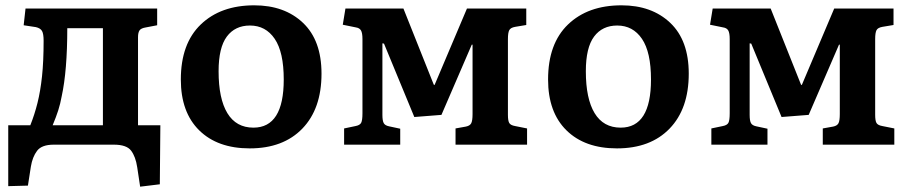

<svg xmlns="http://www.w3.org/2000/svg" viewBox="-20 -544 3422 722"><path d="M507 158 496 85Q490 45 473 22.5Q456 0 408 0H182Q137 0 119.5 23Q102 46 96 83L85 154L11 156V-73H94Q110 -113 121 -157Q132 -201 138 -257Q144 -313 144 -391Q144 -417 138 -427.5Q132 -438 115 -442L69 -449L76 -512H571V-449L529 -441Q510 -438 504.5 -429.5Q499 -421 499 -404V-73H583L581 149ZM178 -73H367V-438H233Q233 -278 212 -182Q207 -154 199 -129Q191 -104 178 -73Z M919 14Q798 14 729 -54Q660 -122 660 -245Q660 -380 735 -452Q810 -524 936 -524Q1050 -524 1119.5 -458Q1189 -392 1189 -267Q1189 -135 1117 -60.5Q1045 14 919 14ZM933 -64Q1047 -64 1047 -245Q1047 -348 1013 -398Q979 -448 920 -448Q864 -448 833 -406.5Q802 -365 802 -276Q802 -173 835 -118.5Q868 -64 933 -64Z M1274 0V-61L1317 -70Q1333 -73 1338 -82Q1343 -91 1343 -118V-397Q1343 -420 1337.5 -429.5Q1332 -439 1318 -441L1269 -451L1279 -512H1497L1611 -226L1614 -224L1736 -512H1959V-450L1917 -443Q1900 -440 1895 -430.5Q1890 -421 1890 -397V-112Q1890 -90 1895 -81.5Q1900 -73 1917 -70L1962 -61V0H1693V-61L1732 -68Q1747 -71 1752 -80.5Q1757 -90 1757 -115V-376H1754L1640 -112L1538 -104L1424 -380L1418 -381V-112Q1418 -90 1423 -81Q1428 -72 1443 -69L1485 -60V0Z M2300 14Q2179 14 2110 -54Q2041 -122 2041 -245Q2041 -380 2116 -452Q2191 -524 2317 -524Q2431 -524 2500.5 -458Q2570 -392 2570 -267Q2570 -135 2498 -60.5Q2426 14 2300 14ZM2314 -64Q2428 -64 2428 -245Q2428 -348 2394 -398Q2360 -448 2301 -448Q2245 -448 2214 -406.5Q2183 -365 2183 -276Q2183 -173 2216 -118.5Q2249 -64 2314 -64Z M2655 0V-61L2698 -70Q2714 -73 2719 -82Q2724 -91 2724 -118V-397Q2724 -420 2718.5 -429.5Q2713 -439 2699 -441L2650 -451L2660 -512H2878L2992 -226L2995 -224L3117 -512H3340V-450L3298 -443Q3281 -440 3276 -430.5Q3271 -421 3271 -397V-112Q3271 -90 3276 -81.5Q3281 -73 3298 -70L3343 -61V0H3074V-61L3113 -68Q3128 -71 3133 -80.5Q3138 -90 3138 -115V-376H3135L3021 -112L2919 -104L2805 -380L2799 -381V-112Q2799 -90 2804 -81Q2809 -72 2824 -69L2866 -60V0Z"/></svg>

Font: Literata 12pt SemiBold
Style: Regular
Weight: 600
Designer: Latin by Veronika Burian and Jose Scaglione. Greek by Irene Vlachou. Cyrillic by Vera Evstafieva.
Foundry: TypeTogether
Version: Version 3.002